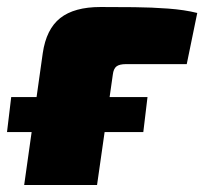

<svg xmlns="http://www.w3.org/2000/svg" viewBox="-32 -528 583 548"><path d="M-12 -151 0 -251H389L377 -151ZM255 -508Q302 -508 351.5 -507.5Q401 -507 448 -503.5Q495 -500 531 -491L501 -345H328Q309 -345 300.5 -338.5Q292 -332 290 -315L245 0H37L90 -376Q100 -445 140 -476.5Q180 -508 255 -508Z"/></svg>

Font: Exo 2 Black
Style: Italic
Weight: 900
Italic angle: -8°
Designer: Natanael Gama
Foundry: Natanael Gama
Version: Version 2.010